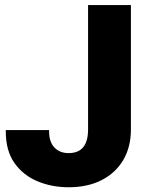

<svg xmlns="http://www.w3.org/2000/svg" viewBox="-20 -748 591 777"><path d="M257.8 9.8Q189.9 9.8 132.1 -14.2Q74.2 -38.1 38.8 -87.9Q3.4 -137.7 3.4 -216.3V-221.7H178.7V-216.3Q178.7 -173.8 200.2 -151.1Q221.7 -128.4 257.8 -128.4Q336.4 -128.4 336.4 -224.1V-727.5H509.8V-224.1Q509.8 -153.3 479 -100.8Q448.2 -48.3 391.6 -19.3Q335 9.8 257.8 9.8Z"/></svg>

Font: Inter Tight ExtraBold
Style: Regular
Weight: 800
Designer: Rasmus Andersson
Foundry: rsms
Version: Version 3.004; ttfautohint (v1.8.4.7-5d5b)